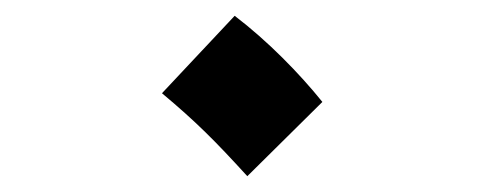

<svg xmlns="http://www.w3.org/2000/svg" viewBox="-20 -419 612 243"><path d="M293 -196 388 -290C359 -326 319 -367 277 -399L185 -301C228 -265 252 -241 293 -196Z"/></svg>

Font: Noto Sans Arabic SemBd
Style: Regular
Weight: 600
Designer: Monotype Design Team, Nadine Chahine, Nizar Qandah and Khaled Hosny
Foundry: Monotype Imaging Inc.
Version: Version 2.012